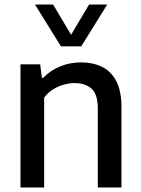

<svg xmlns="http://www.w3.org/2000/svg" viewBox="-20 -828 622 848"><path d="M70.5 0V-544H157.5L165 -484.5H171Q203 -517.5 246.2 -535Q289.5 -552.5 338 -552.5Q390 -552.5 430.2 -533Q470.5 -513.5 493.5 -469.8Q516.5 -426 516.5 -353V0H412V-347.5Q412 -411.5 384.5 -436.2Q357 -461 309.5 -461Q287.5 -461 263 -454.5Q238.5 -448 215.5 -434Q192.5 -420 175 -397V0ZM249 -623.5 134.5 -808H214.5L303.5 -658.5H284.5L373.5 -808H453.5L339 -623.5Z"/></svg>

Font: Encode Sans Condensed Thin Medium
Style: Regular
Weight: 500
Version: Version 3.002